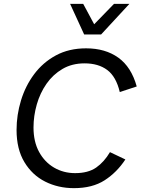

<svg xmlns="http://www.w3.org/2000/svg" viewBox="-20 -966 730 997"><path d="M417 -787 344 -946H412L469 -840L572 -946H652L505 -787ZM364 11Q282 11 214.5 -23Q147 -57 106.5 -124.5Q66 -192 66 -291Q66 -369 89 -444.5Q112 -520 157.5 -581Q203 -642 270.5 -678.5Q338 -715 427 -715Q527 -715 594.5 -666.5Q662 -618 690 -517L602 -488Q583 -568 537 -602.5Q491 -637 419 -637Q354 -637 304.5 -608Q255 -579 221.5 -531Q188 -483 171 -423.5Q154 -364 154 -304Q154 -230 183 -177Q212 -124 261 -95.5Q310 -67 370 -67Q438 -67 479.5 -96Q521 -125 551 -176L631 -138Q587 -71 523.5 -30Q460 11 364 11Z"/></svg>

Font: Prodigy Sans
Style: Italic
Weight: 400
Italic angle: -13°
Designer: Wei Huang
Foundry: Wei Huang
Version: Version 1.003; ttfautohint (v1.8.3)